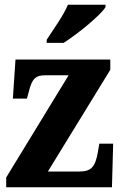

<svg xmlns="http://www.w3.org/2000/svg" viewBox="-20 -786 511 806"><path d="M176 -619V-606H247C307 -644 401 -721 423 -756V-766H265C247 -721 202 -660 176 -619ZM6 0H450L455 -183H397L391 -148C380 -84 362 -66 313 -66H181L443 -493V-536H45L34 -372H93L101 -401C114 -456 130 -470 170 -470H268L6 -41Z"/></svg>

Font: Noto Serif Devanagari Condensed ExtraBold
Style: Regular
Weight: 800
Width: 3
Designer: Universal Thirst, Indian Type Foundry and the Monotype Design Team
Foundry: Monotype Imaging Inc.
Version: Version 2.004